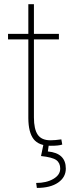

<svg xmlns="http://www.w3.org/2000/svg" viewBox="-20 -691 356 923"><path d="M143.1 -670.9V-528.3H263.2V-501.5H143.1V-126.5Q143.1 -70.3 161.4 -43.5Q179.7 -16.6 222.7 -16.6Q244.1 -16.6 274.9 -21L279.3 3.9Q263.2 9.8 224.1 9.8Q166.5 9.8 141.6 -22.2Q116.7 -54.2 116.2 -123V-501.5H18.6V-528.3H116.2V-670.9ZM215.3 0 210 37.1Q296.4 44.9 296.4 119.6Q296.4 161.1 259.3 186.8Q222.2 212.4 157.2 212.4L153.8 188.5Q203.1 188.5 236.3 169.2Q269.5 149.9 269.5 119.6Q269.5 92.3 250.7 78.6Q231.9 64.9 177.2 59.1L189.5 0Z"/></svg>

Font: Roboto Thin
Style: Regular
Weight: 250
Designer: Google
Version: Version 2.134; 2016